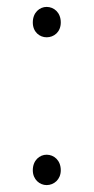

<svg xmlns="http://www.w3.org/2000/svg" viewBox="-20 -523 271 556"><path d="M115 -415C136 -415 156 -430 156 -458C156 -487 136 -503 115 -503C95 -503 75 -487 75 -458C75 -430 95 -415 115 -415ZM115 13C136 13 156 -3 156 -30C156 -59 136 -75 115 -75C95 -75 75 -59 75 -30C75 -3 95 13 115 13Z"/></svg>

Font: Noto Sans JP Thin
Style: Regular
Weight: 100
Designer: Ryoko NISHIZUKA 西塚涼子 (kana, bopomofo & ideographs); Paul D. Hunt (Latin, Greek & Cyrillic); Sandoll Communications 산돌커뮤니
Foundry: Adobe
Version: Version 2.004;hotconv 1.0.118;makeotfexe 2.5.65603